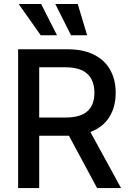

<svg xmlns="http://www.w3.org/2000/svg" viewBox="-20 -958 656 978"><path d="M72.3 -707H324.2Q404.3 -707 459.2 -679.2Q514.2 -651.4 541.7 -601.3Q569.3 -551.3 569.3 -485.4Q569.3 -413.1 536.6 -361.3Q503.9 -309.6 440.4 -285.6L596.7 0H474.6L331.1 -266.6H324.2H179.7V0H72.3ZM313.5 -359.4Q389.6 -359.4 425.3 -391.4Q460.9 -423.3 460.9 -485.4Q460.9 -547.9 425 -581.5Q389.2 -615.2 313.5 -615.2H179.7V-359.4ZM75.2 -937.5H189.5L270.5 -778.3H187.5ZM261.7 -937.5H376L423.8 -778.3H341.8Z"/></svg>

Font: Pretendard GOV Medium
Style: Regular
Weight: 500
Designer: Base glyphs from Inter by Rasmus Andersson; Hangeul glyphs from Noto Sans CJK(Source Han Sans) by Jang Soo-young and Kan
Foundry: Kil Hyung-jin
Version: Version 1.309